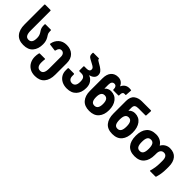

<svg xmlns="http://www.w3.org/2000/svg" viewBox="130 -1781 3082 3082"><g transform="rotate(45 1671.5 -240.0)"><path d="M48 -240V-689Q48 -700 59 -700H175Q187 -700 187 -689V-240Q187 -176 205.5 -143.5Q224 -111 266 -111Q345 -111 345 -224V-230Q345 -281 321 -321L297 -359Q275 -395 275 -444V-469Q275 -480 286 -480H403Q414 -480 414 -469V-450Q414 -431 417.5 -416.5Q421 -402 432 -383L453 -349Q484 -296 484 -229V-224Q484 -120 430 -56Q376 8 266 8Q159 8 103.5 -57Q48 -122 48 -240Z M530 9Q530 -34 540 -74Q542 -79 544.5 -81.5Q547 -84 553 -84H667Q677 -84 675 -73Q670 -41 670 1Q670 53 690 81Q710 109 749 109Q790 109 809 76.5Q828 44 828 -20V-287Q828 -325 810 -347Q792 -369 762 -369Q709 -369 695 -297Q693 -291 690 -289Q687 -287 681 -288L567 -303Q555 -305 558 -316Q571 -391 624 -439.5Q677 -488 762 -488Q854 -488 910.5 -434Q967 -380 967 -280V-20Q967 98 911.5 163Q856 228 749 228Q679 228 630 198.5Q581 169 555.5 119Q530 69 530 9Z M1036 -185V-231Q1036 -245 1051 -245H1161Q1175 -245 1175 -231V-198Q1175 -156 1196.5 -133.5Q1218 -111 1253 -111Q1289 -111 1310.5 -138Q1332 -165 1332 -222Q1332 -284 1310.5 -307.5Q1289 -331 1249 -331H1204Q1193 -331 1193 -341V-432Q1193 -443 1204 -443H1258Q1289 -443 1305.5 -455.5Q1322 -468 1322 -491Q1322 -512 1307.5 -526.5Q1293 -541 1261 -557L1189 -596Q1162 -611 1153 -627.5Q1144 -644 1144 -665V-690Q1144 -700 1154 -700H1273Q1283 -700 1283 -690V-688Q1283 -679 1289 -673.5Q1295 -668 1314 -657L1383 -616Q1421 -592 1441 -566Q1461 -540 1461 -503Q1461 -463 1432.5 -436Q1404 -409 1364 -401Q1360 -400 1359.5 -397.5Q1359 -395 1364 -394Q1409 -378 1440 -334Q1471 -290 1471 -222Q1471 -115 1413.5 -53.5Q1356 8 1253 8Q1188 8 1139 -17Q1090 -42 1063 -86Q1036 -130 1036 -185Z M1544 -229V-511Q1544 -608 1588.5 -658Q1633 -708 1708 -708Q1755 -708 1786 -685.5Q1817 -663 1831 -629Q1835 -619 1839 -629Q1855 -665 1886.5 -686.5Q1918 -708 1964 -708Q1988 -708 2001 -705Q2008 -704 2007 -695L2000 -594Q2000 -587 1991 -587L1974 -588Q1927 -591 1927 -527V-511Q1927 -500 1917 -500H1806Q1795 -500 1795 -511V-521Q1795 -552 1781 -570.5Q1767 -589 1741 -589Q1713 -589 1698 -569Q1683 -549 1683 -510V-424Q1683 -420 1685 -419.5Q1687 -419 1689 -423Q1702 -442 1730 -454.5Q1758 -467 1787 -467Q1878 -467 1929.5 -401Q1981 -335 1981 -229Q1981 -121 1925.5 -56.5Q1870 8 1762 8Q1654 8 1599 -56Q1544 -120 1544 -229ZM1762 -111Q1842 -111 1842 -229Q1842 -347 1763 -347Q1684 -347 1684 -230Q1684 -170 1702.5 -140.5Q1721 -111 1762 -111Z M2251 -700H2455Q2469 -700 2467 -688L2462 -591Q2462 -581 2450 -581H2289Q2249 -581 2227.5 -565.5Q2206 -550 2206 -508V-445Q2206 -441 2208 -441Q2210 -441 2212 -444Q2226 -464 2253.5 -476Q2281 -488 2310 -488Q2401 -488 2452.5 -421Q2504 -354 2504 -240Q2504 -124 2449 -58Q2394 8 2285 8Q2176 8 2122 -58Q2068 -124 2068 -240V-522Q2068 -619 2120.5 -659.5Q2173 -700 2251 -700ZM2285 -111Q2326 -111 2345.5 -142.5Q2365 -174 2365 -240Q2365 -306 2345.5 -337.5Q2326 -369 2286 -369Q2245 -369 2226 -337Q2207 -305 2207 -241Q2207 -174 2225.5 -142.5Q2244 -111 2285 -111Z M2573 -240Q2573 -359 2628 -423.5Q2683 -488 2791 -488Q2846 -488 2889.5 -464.5Q2933 -441 2955 -402Q2956 -400 2957.5 -400Q2959 -400 2960 -402Q2981 -442 3020.5 -465Q3060 -488 3105 -488Q3201 -488 3250.5 -428.5Q3300 -369 3300 -264V-223Q3300 -151 3292 -103Q3284 -55 3271 -10Q3268 0 3258 0H3141Q3129 0 3132 -11Q3146 -60 3153.5 -106Q3161 -152 3161 -223V-260Q3161 -315 3141.5 -342Q3122 -369 3086 -369Q3050 -369 3029.5 -343.5Q3009 -318 3009 -270V-240Q3009 -121 2953.5 -56.5Q2898 8 2791 8Q2683 8 2628 -56.5Q2573 -121 2573 -240ZM2791 -111Q2832 -111 2851 -142.5Q2870 -174 2870 -240Q2870 -306 2851 -337.5Q2832 -369 2791 -369Q2749 -369 2730.5 -338Q2712 -307 2712 -240Q2712 -173 2730.5 -142Q2749 -111 2791 -111Z"/></g></svg>

Font: Barlow GEO Bold
Style: Regular
Weight: 700
Designer: Jeremy Tribby
Foundry: Tribby Type
Version: Version 1.408